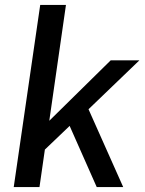

<svg xmlns="http://www.w3.org/2000/svg" viewBox="-20 -763 592 783"><path d="M36 0 144 -743H249L181 -270.5L431.5 -517H548.5L341 -317.5L482.5 0H374.5L264 -249.5L163 -153L141 0Z"/></svg>

Font: Public Sans Medium
Style: Italic
Weight: 500
Italic angle: -8°
Designer: The Public Sans project authors (U.S. Web Design System). Libre Franklin designed by Pablo Impallari and Rodrigo Fuenzal
Version: Version 1.007; ttfautohint (v1.8.1) -l 8 -r 50 -G 200 -x 14 